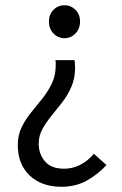

<svg xmlns="http://www.w3.org/2000/svg" viewBox="-20 -518 465 734"><path d="M215 196Q139 196 93.5 153Q48 110 48 36Q48 -1 62.5 -31Q77 -61 99 -88Q121 -115 142.5 -142Q164 -169 178.5 -199.5Q193 -230 193 -268Q193 -273 193 -278Q193 -283 192 -288H265Q266 -281 266.5 -273.5Q267 -266 267 -259Q267 -219 253 -186.5Q239 -154 218 -127Q197 -100 176.5 -75Q156 -50 142 -24.5Q128 1 128 31Q128 71 152 99Q176 127 225 127Q258 127 287 112Q316 97 339 70L387 113Q355 148 312.5 172Q270 196 215 196ZM227 -372Q202 -372 184.5 -390Q167 -408 167 -436Q167 -463 184.5 -480.5Q202 -498 227 -498Q251 -498 268.5 -480.5Q286 -463 286 -436Q286 -408 268.5 -390Q251 -372 227 -372Z"/></svg>

Font: Narnoor SemiBold
Style: Regular
Weight: 600
Designer: S. Sridhar Murthy
Foundry: SIL International
Version: Version 3.000